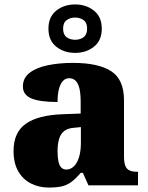

<svg xmlns="http://www.w3.org/2000/svg" viewBox="-20 -834 666 864"><path d="M199 10Q156 10 120 -8Q84 -26 62.5 -62.5Q41 -99 41 -155Q41 -238 96 -277Q151 -316 262 -320L343 -323V-375Q343 -412 337.5 -435.5Q332 -459 320.5 -470.5Q309 -482 291 -482Q275 -482 263.5 -470Q252 -458 245.5 -434.5Q239 -411 239 -375Q160 -375 121.5 -391Q83 -407 83 -445Q83 -483 113.5 -506.5Q144 -530 195.5 -540.5Q247 -551 308 -551Q423 -551 480.5 -513.5Q538 -476 538 -383V-131Q538 -104 543.5 -89Q549 -74 562 -67.5Q575 -61 597 -61H601V0H378L353 -56H343Q321 -30 301.5 -15.5Q282 -1 258.5 4.5Q235 10 199 10ZM278 -71Q298 -71 313 -86Q328 -101 336 -128Q344 -155 344 -191V-262L313 -259Q285 -257 269 -244.5Q253 -232 246 -209Q239 -186 239 -152Q239 -126 243 -107.5Q247 -89 256 -80Q265 -71 278 -71ZM318 -596Q268 -596 233 -624Q198 -652 198 -705Q198 -758 233 -786Q268 -814 318 -814Q368 -814 403 -786Q438 -758 438 -705Q438 -652 403 -624Q368 -596 318 -596ZM318 -655Q340 -655 356 -666.5Q372 -678 372 -705Q372 -732 356 -743.5Q340 -755 318 -755Q296 -755 280 -743.5Q264 -732 264 -705Q264 -678 280 -666.5Q296 -655 318 -655Z"/></svg>

Font: Noto Serif Gujarati Black
Style: Regular
Weight: 900
Version: Version 2.102